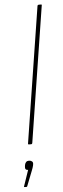

<svg xmlns="http://www.w3.org/2000/svg" viewBox="-60 -711 313 948"><g transform="rotate(-5 96.5 -237.5)"><path d="M62 0Q57 0 58 -5L164 -679Q166 -683 170 -683H181Q187 -683 185 -679L79 -5Q78 0 73 0ZM23 208Q18 208 20 204L47 125Q30 125 33 106L34 99Q36 90 41 85Q46 80 55 80Q64 80 70 85Q76 90 74 100L73 106Q72 111 70 116.5Q68 122 65 130L36 204Q35 208 32 208Z"/></g></svg>

Font: Sofia Sans Semi Condensed Thin
Style: Italic
Weight: 250
Italic angle: -9°
Version: Version 4.100